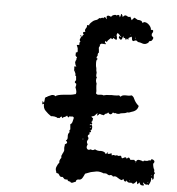

<svg xmlns="http://www.w3.org/2000/svg" viewBox="-20 -576 551 598"><path d="M113 -262Q116 -256 117 -256L119 -264L120 -270Q121 -272 123 -274Q126 -273 129 -276L135 -278L141 -280Q149 -281 153 -276Q156 -281 181 -281H201Q204 -281 207 -281.5Q210 -282 212.5 -282.5Q215 -283 216 -283Q220 -289 215 -304L217 -310Q218 -313 217 -316Q213 -317 213 -321Q215 -325 217 -326V-335Q218 -340 214 -341Q217 -345 212 -354Q215 -354 215 -357Q214 -353 212 -355Q210 -357 211 -359Q212 -365 211 -369H218L216 -372L215 -375Q213 -383 215 -385L216 -386V-388Q216 -389 218 -389Q217 -393 220 -398Q217 -399 215 -404L216 -408V-412L218 -413H220Q222 -415 222 -416V-426Q221 -430 219 -436H227Q227 -446 231 -447Q226 -450 230 -456L232 -460Q234 -462 230 -464L231 -466L232 -467Q233 -464 235 -460Q237 -467 241 -468Q234 -477 246 -477Q243 -482 247 -487L250 -491Q251 -493 251 -497Q252 -498 254 -498L257 -497Q258 -496 258 -498V-500Q262 -505 268 -509Q270 -511 276 -513Q285 -514 289 -520Q290 -519 293 -519L296 -520Q299 -522 302 -519Q304 -524 308 -522Q311 -520 310 -517Q312 -517 312 -516V-521Q313 -524 312 -525Q315 -528 319 -527Q325 -525 326 -523Q327 -527 334 -529Q342 -531 344 -527Q346 -531 350 -529Q354 -527 352 -522Q356 -524 357 -532Q358 -533 359 -532Q360 -531 361 -528.5Q362 -526 362 -523Q367 -528 370 -528Q373 -528 374 -527L377 -525Q381 -522 386 -524L388 -519L390 -513Q398 -521 399 -521L409 -514Q414 -514 418 -512Q422 -511 424 -504Q430 -511 441 -502Q451 -492 450 -483H454Q458 -482 457 -478Q456 -474 453 -471Q452 -467 453 -464L455 -462L457 -460Q459 -456 452 -449L449 -448H446Q444 -447 442 -443Q433 -437 425 -440L418 -443Q412 -445 410 -445Q405 -451 402 -450L398 -449Q396 -447 393 -449Q391 -451 391 -455V-459L389 -462L386 -460L383 -459Q379 -458 380 -452L377 -454L375 -456L374 -454L372 -451L371 -454L370 -456Q369 -459 365 -457V-463L362 -460L361 -457Q360 -453 356 -452L353 -455L352 -456L350 -458L351 -462L354 -465L351 -469L347 -473Q344 -472 344 -469Q342 -467 344 -462Q345 -452 342 -452Q340 -452 333 -458Q329 -450 326 -458L321 -454L316 -450Q315 -448 313 -446Q310 -445 309 -449Q304 -443 310 -441Q309 -440 307 -437Q306 -441 302 -439Q300 -440 296 -440L291 -437Q292 -433 290 -431Q287 -429 288 -422V-412Q284 -411 284 -402Q280 -399 281 -395Q283 -394 285 -392Q279 -392 279 -376V-370L280 -364V-355Q281 -353 281 -349L280 -344Q279 -337 282 -334Q279 -332 279 -325Q279 -321 281 -315Q280 -312 280 -307V-300Q281 -292 279 -285Q282 -281 286 -281H294Q300 -281 302 -279Q315 -281 318 -280H327L335 -279Q345 -278 351 -279L352 -278L354 -276Q356 -274 356 -275Q360 -280 371 -279L381 -278Q387 -278 389 -279Q393 -278 396 -273L398 -268L400 -263Q404 -254 412 -246Q408 -231 391 -228L387 -227L384 -226Q380 -225 376 -226Q372 -223 356 -223Q348 -219 339 -224Q336 -222 332 -226Q324 -214 317 -226L315 -224L313 -222Q310 -224 303 -217L300 -218L296 -219Q291 -222 289 -221L288 -219L286 -218Q284 -216 282 -216L284 -224L279 -220L275 -216Q270 -213 266 -214Q264 -212 267 -210L270 -207L269 -204L268 -200Q267 -197 264 -196L267 -193V-190L265 -188L263 -190Q262 -190 262 -189L260 -188Q259 -187 260 -186H261Q262 -186 262 -187L264 -188Q268 -185 267 -178Q266 -170 261 -169Q263 -168 263.5 -167Q264 -166 263 -165Q262 -164 258 -163Q261 -157 255 -156L253 -152Q258 -144 253 -140L252 -138L251 -136Q250 -132 253 -126Q248 -118 251 -113Q254 -107 263 -111Q268 -106 276 -111Q278 -109 284 -107L289 -106H294Q308 -104 309 -96L313 -99L317 -103L315 -97Q322 -96 327 -99Q328 -97 328 -92Q337 -95 338 -91Q343 -94 350 -90Q358 -94 359 -84Q361 -82 364 -84L369 -86Q373 -87 375 -81Q378 -86 382 -85Q385 -82 386 -78H398L399 -77L400 -75Q402 -73 404 -73Q406 -79 413 -78L420 -76L426 -73Q428 -77 434 -75H439Q442 -75 444 -77Q451 -74 452 -81Q467 -75 457 -66Q457 -53 461 -46Q458 -43 463 -36Q459 -35 459 -27V-21Q457 -17 455 -15Q455 -19 454 -20L451 -23Q452 -11 442 1Q438 -4 435 0L433 -2L431 -3Q428 -5 426 -8Q424 -6 429 1Q423 3 419 0Q414 -2 416 -8L407 -2V-7L406 -12L402 -8L398 -5Q394 -2 389 -7Q386 -6 379 -8Q374 -12 375 -16Q374 -9 369 -11Q366 -12 364 -19Q361 -15 359 -15Q358 -15 354 -17L347 -22Q340 -29 332 -26Q328 -33 320 -30L316 -32L312 -35Q306 -37 303 -36Q292 -42 281 -42Q277 -42 263 -40L245 -35L241 -28L237 -22Q232 -15 224 -17Q217 -17 216 -10L212 -9L206 -7Q200 -6 199 -10L196 -11L193 -12Q190 -14 190 -17Q187 -16 181 -18Q177 -22 175 -25Q169 -24 166 -28L164 -32L161 -36Q154 -36 155 -42Q152 -50 156 -57L160 -64L165 -70Q164 -75 166 -77L168 -81L171 -84V-89Q171 -92 173 -94L175 -98L177 -101Q180 -106 180 -108V-115Q180 -119 182 -123Q180 -124 183 -127L185 -128L187 -129Q192 -132 185 -139Q191 -140 191 -150V-153L192 -158Q193 -161 198 -166Q194 -166 196 -169L197 -171L199 -173V-189Q204 -191 206 -197L208 -203L210 -209Q208 -214 204 -213H200L197 -214L193 -210Q190 -213 189 -216Q186 -213 182 -212L178 -211L174 -208Q172 -214 171 -213L168 -211L165 -208Q160 -210 159 -208Q158 -211 150 -213L144 -214H139L130 -222L122 -231Q115 -239 117 -253L115 -252L112 -251Q111 -253 113 -262ZM259 -178Q263 -178 264 -179Q262 -181 259 -178ZM441 -10 439 -6Q443 -8 441 -10ZM354 -461H358Q355 -462 354 -465ZM401 -459V-464Q400 -454 403 -454Q402 -455 402 -456Q401 -458 401 -459ZM336 -463V-464L335 -463V-461Q336 -461 336 -463ZM452 -30H451V-29L452 -28H453Q453 -29 452 -30ZM383 -11Q383 -12 385 -14Q382 -14 383 -11ZM404 -73 402 -69Q404 -69 404 -73ZM239 -141V-145L237 -143ZM388 -467V-469Q387 -469 387 -467Q388 -466 388 -467ZM400 -556 401 -555Z"/></svg>

Font: Kom-post
Style: Regular
Weight: 400
Designer: @guaschetti
Foundry: guaschetti
Version: Version 1.00 December 6, 2021, initial release